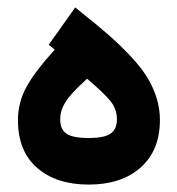

<svg xmlns="http://www.w3.org/2000/svg" viewBox="-20 -499 477 517"><path d="M294.9 -177.2Q294.9 -204.1 278.8 -225.1Q262.7 -246.1 214.4 -287.1Q185.5 -260.3 171.4 -244.1Q157.2 -228 149.7 -211.9Q142.1 -195.8 142.1 -177.2Q142.1 -151.4 158.7 -139.4Q175.3 -127.4 218.8 -127.4Q262.2 -127.4 278.6 -139.9Q294.9 -152.3 294.9 -177.2ZM198.7 -465.8Q243.2 -430.7 274.4 -403.1Q305.7 -375.5 333 -346.2Q360.4 -316.9 376.5 -290.5Q392.6 -264.2 401.6 -235.4Q410.6 -206.5 410.6 -175.8Q410.6 -94.2 358.9 -48.1Q307.1 -2 218.8 -2Q131.8 -2 80.1 -46.9Q28.3 -91.8 28.3 -175.8Q28.3 -223.1 51.5 -265.4Q74.7 -307.6 127.4 -365.2L125 -367.2L111.3 -378.4L121.6 -393.1L170.4 -461.9L182.6 -479Z"/></svg>

Font: Samim WOL
Style: Bold-WOL
Weight: 700
Foundry: DejaVu fonts team - Redesigned by Saber Rastikerdar
Version: Version 4.0.5